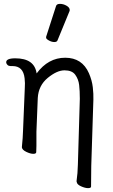

<svg xmlns="http://www.w3.org/2000/svg" viewBox="-20 -784 583 991"><path d="M269 -752Q272 -764 289.5 -764Q307 -764 323.5 -754.5Q340 -745 340 -732Q340 -729 339 -727L277 -576Q274 -567 260.5 -567Q247 -567 232.5 -575Q218 -583 218 -589.5Q218 -596 219 -597ZM12 -461Q10 -483 59 -483Q158 -483 169 -405Q229 -486 316.5 -486Q404 -486 439 -406Q455 -369 459 -333.5Q463 -298 462 -270L451 73L450 179Q450 187 434.5 187Q419 187 398 177.5Q377 168 376 155L375 152Q381 111 382 65L392 -274Q392 -316 388.5 -345.5Q385 -375 368.5 -398Q352 -421 313 -421Q274 -421 226.5 -382Q179 -343 175 -279L168 -104Q168 -95 168 -74Q168 -53 168 -31.5Q168 -10 167 1Q167 10 152 10Q137 10 116 0Q95 -10 93 -23V-26Q98 -73 99 -112L108 -330Q110 -354 107 -380Q100 -443 45 -443H35Q25 -443 19 -448.5Q13 -454 12 -461Z"/></svg>

Font: Moon Stars Kai T
Style: Regular
Weight: 400
Designer: GuiWonder
Version: Version 1.101